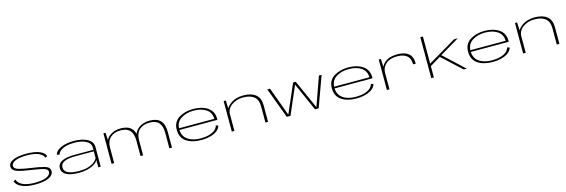

<svg xmlns="http://www.w3.org/2000/svg" viewBox="54 -2167 10486 3554"><g transform="rotate(-15 5296.5 -390.0)"><path d="M440.5 5Q612.5 5 703.5 -38.8Q794.5 -82.5 794.5 -159.5Q794.5 -236 690.5 -264.2Q586.5 -292.5 447.5 -310.5Q317.5 -328.5 222.8 -353Q128 -377.5 128 -435Q128 -489 202.2 -523Q276.5 -557 422.5 -557Q568.5 -557 651.2 -520.2Q734 -483.5 746.5 -426.5L788 -447.5Q771.5 -510.5 677.5 -550Q583.5 -589.5 423 -589.5Q262.5 -589.5 171 -549Q79.5 -508.5 79.5 -435.5Q79.5 -359 178.5 -327.5Q277.5 -296 412.5 -278.5Q547 -259.5 646.2 -237Q745.5 -214.5 745.5 -157.5Q745.5 -101.5 669.8 -64.8Q594 -28 441.5 -28Q296 -28 208.8 -70.2Q121.5 -112.5 109 -178L67.5 -157Q85 -85.5 183.2 -40.2Q281.5 5 440.5 5Z M1280 5.5Q1368.5 5.5 1433.5 -9.8Q1498.5 -25 1543.2 -48.5Q1588 -72 1614 -96.5Q1640 -121 1647.5 -141L1650 0H1695V-381.5Q1695 -446.5 1649.5 -493Q1604 -539.5 1521.8 -564.5Q1439.5 -589.5 1329 -589.5Q1259 -589.5 1198.2 -578.2Q1137.5 -567 1089.8 -546.2Q1042 -525.5 1010.2 -495.8Q978.5 -466 967 -428.5L1015 -410.5Q1028 -455.5 1070 -488Q1112 -520.5 1178 -538Q1244 -555.5 1329 -555.5Q1424 -555.5 1495 -534.8Q1566 -514 1605.8 -475.8Q1645.5 -437.5 1645.5 -384V-337.5H1272Q1210 -337.5 1153.2 -329Q1096.5 -320.5 1052.2 -301.2Q1008 -282 982.5 -249.8Q957 -217.5 957 -169Q957 -119.5 982.8 -85.8Q1008.5 -52 1053.2 -32Q1098 -12 1156 -3.2Q1214 5.5 1280 5.5ZM1286.5 -26.5Q1231.5 -26.5 1181.5 -33.5Q1131.5 -40.5 1092 -56.5Q1052.5 -72.5 1030 -100Q1007.5 -127.5 1007.5 -170Q1007.5 -211 1030.5 -238.2Q1053.5 -265.5 1092 -280.5Q1130.5 -295.5 1178.2 -302Q1226 -308.5 1275.5 -308.5H1644.5V-181Q1629.5 -144 1585.2 -108.2Q1541 -72.5 1466.5 -49.5Q1392 -26.5 1286.5 -26.5Z M1902.5 0H1952.5V-420L1943.5 -584.5H1902.5ZM2457.5 0H2507V-300Q2507 -447.5 2439.8 -518.8Q2372.5 -590 2233 -590Q2099 -590 2009.5 -516Q1920 -442 1920 -296.5L1951.5 -282Q1951.5 -420 2025.2 -487.5Q2099 -555 2222 -555Q2342.5 -555 2400 -491Q2457.5 -427 2457.5 -294.5ZM3010.5 0H3060.5V-300Q3060.5 -447.5 2993.5 -518.8Q2926.5 -590 2788 -590Q2653.5 -590 2563.8 -515.5Q2474 -441 2474 -296.5L2506.5 -282Q2506.5 -420 2580.2 -487.5Q2654 -555 2776 -555Q2897.5 -555 2954 -491Q3010.5 -427 3010.5 -294.5Z M3622.5 5.5V-27Q3466.5 -27 3373 -94.5Q3278.5 -160.5 3278.5 -295Q3278.5 -426 3377.5 -491.5Q3477 -557.5 3621 -557.5Q3769.5 -557.5 3862.5 -494.5Q3951.5 -434.5 3955.5 -312H3269.5V-279.5H4005Q4006 -290 4006 -300Q4006 -442.5 3898 -516.5Q3789 -590 3621 -590Q3459.5 -590 3345.5 -517Q3230.5 -443.5 3230.5 -296Q3230.5 -142.5 3340.5 -68Q3449.5 5.5 3622.5 5.5ZM3622.5 -27V5.5Q3723.5 5.5 3805 -18Q3886.5 -41 3934.5 -82Q3982 -122 3994 -171L3951 -187.5Q3939 -143 3900 -106Q3859.5 -69.5 3785 -48Q3711 -27 3622.5 -27Z M4207 0H4256.5V-385.5L4248 -584.5H4207ZM4851.5 0H4901.5V-317Q4901.5 -458 4818.2 -525Q4735 -592 4584 -592Q4432 -592 4331 -514.8Q4230 -437.5 4230 -339L4254.5 -301.5Q4254.5 -418 4345.8 -487.2Q4437 -556.5 4570.5 -556.5Q4705 -556.5 4778.2 -497.5Q4851.5 -438.5 4851.5 -313.5Z M5260.5 0H5331.5L5563 -536.5L5801 0H5871.5L6084 -584.5H6033L5836.5 -33.5H5835.5L5588.5 -584.5H5538.5L5298.5 -33H5297.5L5095.5 -584.5H5043.5Z M6594.5 5.5V-27Q6438.5 -27 6345 -94.5Q6250.5 -160.5 6250.5 -295Q6250.5 -426 6349.5 -491.5Q6449 -557.5 6593 -557.5Q6741.5 -557.5 6834.5 -494.5Q6923.5 -434.5 6927.5 -312H6241.5V-279.5H6977Q6978 -290 6978 -300Q6978 -442.5 6870 -516.5Q6761 -590 6593 -590Q6431.5 -590 6317.5 -517Q6202.5 -443.5 6202.5 -296Q6202.5 -142.5 6312.5 -68Q6421.5 5.5 6594.5 5.5ZM6594.5 -27V5.5Q6695.5 5.5 6777 -18Q6858.5 -41 6906.5 -82Q6954 -122 6966 -171L6923 -187.5Q6911 -143 6872 -106Q6831.5 -69.5 6757 -48Q6683 -27 6594.5 -27Z M7771 -334H7821.5Q7821.5 -468 7747.8 -528.8Q7674 -589.5 7534.5 -589.5Q7380 -589.5 7293.5 -517Q7207 -444.5 7207 -343.5L7228.5 -319Q7228.5 -418 7304.8 -486Q7381 -554 7520.5 -554Q7641 -554 7706 -500.8Q7771 -447.5 7771 -334ZM7179 0H7228.5V-393L7220 -584.5H7179Z M8281 -341.5 8650.5 0H8708.5L8316 -366ZM8029.5 0H8079V-216.5L8286.5 -341L8315.5 -361L8694.5 -586H8624L8079 -264.5V-785H8029.5Z M9205.5 5.5V-27Q9049.5 -27 8956 -94.5Q8861.5 -160.5 8861.5 -295Q8861.5 -426 8960.5 -491.5Q9060 -557.5 9204 -557.5Q9352.5 -557.5 9445.5 -494.5Q9534.5 -434.5 9538.5 -312H8852.5V-279.5H9588Q9589 -290 9589 -300Q9589 -442.5 9481 -516.5Q9372 -590 9204 -590Q9042.5 -590 8928.5 -517Q8813.5 -443.5 8813.5 -296Q8813.5 -142.5 8923.5 -68Q9032.5 5.5 9205.5 5.5ZM9205.5 -27V5.5Q9306.5 5.5 9388 -18Q9469.5 -41 9517.5 -82Q9565 -122 9577 -171L9534 -187.5Q9522 -143 9483 -106Q9442.5 -69.5 9368 -48Q9294 -27 9205.5 -27Z M9790 0H9839.5V-385.5L9831 -584.5H9790ZM10434.5 0H10484.5V-317Q10484.5 -458 10401.2 -525Q10318 -592 10167 -592Q10015 -592 9914 -514.8Q9813 -437.5 9813 -339L9837.5 -301.5Q9837.5 -418 9928.8 -487.2Q10020 -556.5 10153.5 -556.5Q10288 -556.5 10361.2 -497.5Q10434.5 -438.5 10434.5 -313.5Z"/></g></svg>

Font: Anybody ExtraExpanded ExtraLight
Style: Regular
Weight: 250
Width: 8
Version: Version 1.113;gftools[0.9.25]